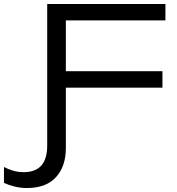

<svg xmlns="http://www.w3.org/2000/svg" viewBox="-147 -770 891 968"><path d="M136 -411H672V-328H136ZM185 -24Q185 69 135 123.5Q85 178 -11 178Q-43 178 -73.5 170.5Q-104 163 -127 152V72Q-108 82 -82.5 90Q-57 98 -28 98Q31 98 61 65Q91 32 91 -37V-750H687V-667H134L185 -716Z"/></svg>

Font: Unbounded Light
Style: Regular
Weight: 300
Designer: Luke Prowse, Jean-Baptiste Morizot, Fátima Lázaro, Florian Runge
Foundry: NaN
Version: Version 1.700